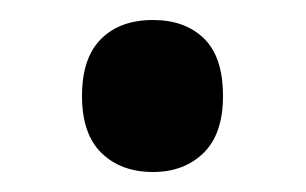

<svg xmlns="http://www.w3.org/2000/svg" viewBox="-20 -159 306 192"><path d="M133 13Q101 13 81.5 -6Q62 -25 62 -63Q62 -101 81 -120Q100 -139 133 -139Q165 -139 184 -120.5Q203 -102 203 -63Q203 -25 183.5 -6Q164 13 133 13Z"/></svg>

Font: Noto Sans Malayalam Condensed SemiBold
Style: Regular
Weight: 600
Width: 3
Designer: Jelle Bosma - Monotype Design Team
Foundry: Monotype Imaging Inc.
Version: Version 2.104; ttfautohint (v1.8.4.7-5d5b)